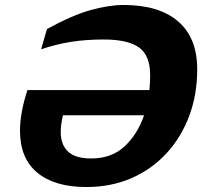

<svg xmlns="http://www.w3.org/2000/svg" viewBox="-20 -740 828 773"><path d="M90.5 -377.5H581.5Q584.5 -407 584.5 -438Q584.5 -516.5 539.8 -548.8Q495 -581 397.5 -581Q326 -581 265.8 -571.5Q205.5 -562 145.5 -541.5L169 -623Q272 -679.5 346.2 -699.8Q420.5 -720 477 -720Q620.5 -720 697.2 -653.8Q774 -587.5 774 -461Q774 -359.5 741.8 -273.2Q709.5 -187 650 -122.5Q590.5 -58 508.8 -22.5Q427 13 327.5 13Q200 13 130.2 -44.8Q60.5 -102.5 60.5 -213.5Q60.5 -286 90.5 -377.5ZM224.5 -208.5Q224.5 -157.5 254 -129.8Q283.5 -102 347 -102Q429.5 -102 482 -151.2Q534.5 -200.5 560 -276H233.5Q224.5 -238 224.5 -208.5Z"/></svg>

Font: Newsreader 6pt
Style: Bold Italic
Weight: 700
Italic angle: -17°
Designer: Hugues Gentile
Foundry: Production Type
Version: Version 1.003; ttfautohint (v1.8.3)